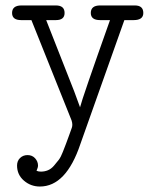

<svg xmlns="http://www.w3.org/2000/svg" viewBox="-20 -451 565 698"><path d="M23.9 -403.8Q23.9 -430.7 57.1 -431.2H183.1Q214.8 -431.2 214.8 -403.8Q214.8 -377.9 183.1 -377.9H147.9L250 -118.2L271 -61Q278.8 -93.3 379.9 -377.9H344.2Q310.1 -377.9 310.1 -403.8Q310.1 -430.7 342.8 -431.2H470.2Q501 -431.2 501 -403.8Q501 -377.9 465.8 -377.9H432.1L272 73.2Q220.2 227.1 125 227.1Q91.8 227.1 66.9 205.6Q42 184.1 42 150.9Q42 133.8 53 123.3Q64 112.8 80.1 112.8Q97.2 112.8 107.7 124.5Q118.2 136.2 118.2 150.9Q118.2 157.7 112.8 169.9Q119.6 172.9 128.9 172.9Q142.1 172.9 154.1 168Q166 163.1 176 151.6Q186 140.1 193.6 130.1Q201.2 120.1 208.5 101.1Q215.8 82 220 71.5Q224.1 61 231.4 40.5Q238.8 20 241.2 13.2Q245.1 2 240.2 -13.2L94.2 -377.9H57.1Q23.9 -377.9 23.9 -403.8Z"/></svg>

Font: CMU Typewriter Text
Style: Light
Weight: 200
Version: Version 0.7.0